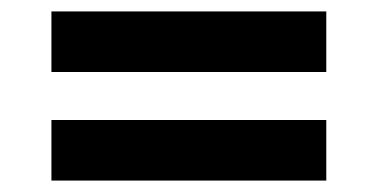

<svg xmlns="http://www.w3.org/2000/svg" viewBox="-20 -491 661 336"><path d="M70 -471H551V-365H70ZM70 -281H551V-175H70Z"/></svg>

Font: Noto Sans Bengali UI
Style: Bold
Weight: 700
Designer: Jelle Bosma - Monotype Design Team
Foundry: Monotype Imaging Inc.
Version: Version 2.003; ttfautohint (v1.8.4.7-5d5b)